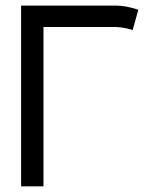

<svg xmlns="http://www.w3.org/2000/svg" viewBox="-20 -655 558 675"><path d="M54.2 -635.3H388.2Q423.3 -635.3 466.3 -620.6L446.3 -549.3Q419.4 -558.6 387.2 -560.1H132.8V0H54.2Z"/></svg>

Font: FantasqueSansM Nerd Font
Style: Regular
Weight: 400
Monospace: yes
Designer: Jany Belluz
Version: Version 1.8.0 ; ttfautohint (v1.8.2);Nerd Fonts 3.4.0